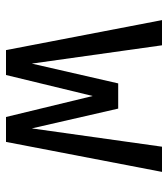

<svg xmlns="http://www.w3.org/2000/svg" viewBox="20 -580 560 640"><g transform="rotate(90 300.0 -260.0)"><path d="M147 0 47 -520H131L192 -86L258 -374H342L408 -86L469 -520H553L453 0H370L300 -289L230 0Z"/></g></svg>

Font: Iosevka Meiseki Sans
Style: Regular
Weight: 400
Monospace: yes
Designer: Belleve Invis
Foundry: Belleve Invis
Version: Version 11.2.6; ttfautohint (v1.8.4)